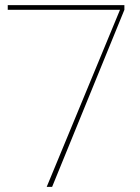

<svg xmlns="http://www.w3.org/2000/svg" viewBox="-20 -724 542 744"><path d="M10 -704H462V-686L182 0H161L445 -686H10Z"/></svg>

Font: Poppins Devanagari Thin
Style: Regular
Weight: 100
Designer: Ninad Kale (Devanagari), Jonny Pinhorn (Latin)
Foundry: Indian Type Foundry
Version: 4.005